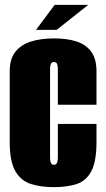

<svg xmlns="http://www.w3.org/2000/svg" viewBox="-20 -758 435 790"><path d="M202 12Q148 12 107 -1Q66 -14 43 -54Q20 -94 20 -173V-465Q20 -515 43 -544.5Q66 -574 107 -587Q148 -600 202 -600Q257 -600 296 -587Q335 -574 356 -544.5Q377 -515 377 -465V-327H218V-473Q218 -485 216 -491.5Q214 -498 210.5 -500.5Q207 -503 202 -503Q197 -503 193.5 -500.5Q190 -498 188 -491.5Q186 -485 186 -473V-110Q186 -99 188 -92Q190 -85 193.5 -82.5Q197 -80 202 -80Q207 -80 210.5 -82.5Q214 -85 216 -92Q218 -99 218 -110V-248H377V-174Q377 -94 356 -54Q335 -14 296 -1Q257 12 202 12ZM128 -635 205 -738H343L213 -635Z"/></svg>

Font: Alumni Sans Thin Black
Style: Regular
Weight: 900
Version: Version 1.018